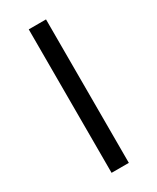

<svg xmlns="http://www.w3.org/2000/svg" viewBox="-182 -754 663 809"><g transform="rotate(-30 150.0 -349.0)"><path d="M108 -698H192V0H108Z"/></g></svg>

Font: iA Writer Quattro V
Style: Regular
Weight: 400
Designer: Mike Abbink, Paul van der Laan, Pieter van Rosmalen, Oliver Reichenstein
Foundry: Information Architects Inc.
Version: Version 2.000